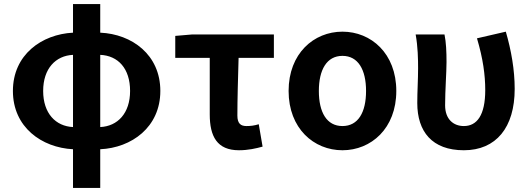

<svg xmlns="http://www.w3.org/2000/svg" viewBox="-20 -731 2624 952"><path d="M342 -101C256 -105 194 -169 194 -280C194 -391 256 -455 342 -459ZM342 201H477V9C632 2 775 -100 775 -280C775 -460 634 -562 477 -569V-711H342V-569C187 -561 44 -460 44 -280C44 -100 187 1 342 9ZM477 -459C566 -455 625 -391 625 -280C625 -169 563 -105 477 -101Z M1165 14C1210 14 1250 5 1282 -4L1263 -115C1240 -108 1222 -106 1202 -106C1174 -106 1157 -118 1157 -158C1157 -236 1160 -340 1163 -444H1338V-560H931L849 -553V-444H1020V-164C1020 -55 1056 14 1165 14Z M1678 14C1820 14 1945 -94 1945 -280C1945 -466 1820 -574 1678 -574C1536 -574 1411 -466 1411 -280C1411 -94 1536 14 1678 14ZM1678 -106C1600 -106 1561 -174 1561 -280C1561 -385 1600 -454 1678 -454C1756 -454 1795 -385 1795 -280C1795 -174 1756 -106 1678 -106Z M2280 14C2440 14 2532 -99 2532 -290C2532 -385 2515 -481 2488 -574L2345 -541C2375 -440 2386 -359 2386 -284C2386 -160 2345 -106 2280 -106C2229 -106 2187 -139 2187 -209C2187 -282 2194 -373 2194 -423C2194 -475 2192 -521 2184 -560H2041C2052 -499 2053 -437 2053 -393C2053 -335 2049 -278 2049 -220C2049 -79 2122 14 2280 14Z"/></svg>

Font: Noto Sans Mono CJK HK
Style: Bold
Weight: 700
Designer: Ryoko NISHIZUKA 西塚涼子 (kana, bopomofo & ideographs); Paul D. Hunt (Latin, Greek & Cyrillic); Sandoll Communications 산돌커뮤니
Foundry: Adobe
Version: Version 2.004;hotconv 1.0.118;makeotfexe 2.5.65603